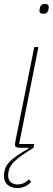

<svg xmlns="http://www.w3.org/2000/svg" viewBox="-30 -742 265 964"><path d="M138 0Q104 21 80 38Q56 55 40.5 70.5Q25 86 18 102.5Q11 119 11 140Q11 162 24.5 173Q38 184 57 184Q78 184 92 176Q106 168 114 159L127 170Q116 184 98 193Q80 202 57 202Q29 202 9.5 187Q-10 172 -10 140Q-10 122 -4.5 106Q1 90 15 74Q29 58 53 41Q77 24 114 4L113 0H68Q58 0 51.5 -3.5Q45 -7 45 -15Q45 -21 47 -31L142 -506H163L66 -19H142ZM188 -673Q176 -673 172 -677.5Q168 -682 168 -689Q168 -691 169 -696.5Q170 -702 171 -705Q175 -722 195 -722Q207 -722 211 -717.5Q215 -713 215 -706Q215 -704 214 -698.5Q213 -693 212 -690Q208 -673 188 -673Z"/></svg>

Font: IBM Plex Sans Condensed Thin
Style: Italic
Weight: 100
Width: 3
Italic angle: -11°
Designer: Mike Abbink, Paul van der Laan, Pieter van Rosmalen
Foundry: Bold Monday
Version: Version 1.3